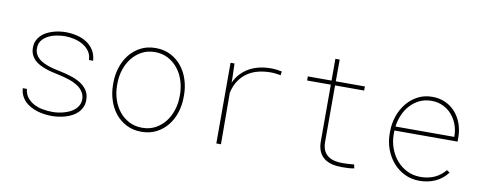

<svg xmlns="http://www.w3.org/2000/svg" viewBox="-60 -949 3119 1238"><g transform="rotate(10 1500.0 -330.5)"><path d="M489.7 -129.4Q489.7 -150.9 481.4 -168.2Q473.1 -185.5 459 -198.7Q444.8 -211.9 426.5 -221.9Q408.2 -231.9 388.2 -239Q368.2 -246.1 348.6 -251.2Q329.1 -256.3 312.5 -259.8Q292.5 -264.2 270 -269.3Q247.6 -274.4 226.1 -282Q204.6 -289.6 184.8 -299.8Q165 -310.1 150.4 -324.7Q135.7 -339.4 127 -359.1Q118.2 -378.9 118.7 -404.8Q118.7 -429.2 127.4 -448.5Q136.2 -467.8 150.6 -482.7Q165 -497.6 184.3 -508.1Q203.6 -518.6 224.9 -525.1Q246.1 -531.7 268.1 -534.9Q290 -538.1 310.1 -538.1Q347.2 -538.1 382.8 -529.8Q418.5 -521.5 447 -503.4Q475.6 -485.4 494.1 -456.8Q512.7 -428.2 515.6 -387.2H488.3Q487.3 -420.9 470.2 -444.6Q453.1 -468.3 427 -483.2Q400.9 -498 369.9 -504.9Q338.9 -511.7 310.1 -511.7Q285.6 -511.7 257.1 -506.6Q228.5 -501.5 203.6 -489.3Q178.7 -477.1 162.1 -456.8Q145.5 -436.5 145 -405.8Q144.5 -383.3 152.8 -366.7Q161.1 -350.1 175 -337.6Q189 -325.2 207.3 -316.4Q225.6 -307.6 245.1 -301.3Q264.6 -294.9 284.4 -290.5Q304.2 -286.1 320.8 -282.7Q352.1 -275.9 386.5 -265.6Q420.9 -255.4 450 -238.3Q479 -221.2 497.6 -194.8Q516.1 -168.5 516.1 -128.9Q516.1 -103 506.8 -82.8Q497.6 -62.5 482.4 -47.1Q467.3 -31.7 447 -20.8Q426.8 -9.8 404.5 -3.2Q382.3 3.4 359.1 6.6Q335.9 9.8 314.5 9.8Q291 9.8 266.6 6.6Q242.2 3.4 219 -3.7Q195.8 -10.7 175 -22Q154.3 -33.2 138.2 -49.1Q122.1 -64.9 111.8 -86.2Q101.6 -107.4 99.6 -134.3H126.5Q130.4 -99.6 149.2 -76.9Q168 -54.2 194.6 -40.8Q221.2 -27.3 252.9 -22Q284.7 -16.6 314.5 -16.6Q331.1 -16.6 350.6 -19Q370.1 -21.5 389.4 -27.1Q408.7 -32.7 426.8 -41.3Q444.8 -49.8 458.7 -62.5Q472.7 -75.2 481 -91.6Q489.3 -107.9 489.7 -129.4Z M668.9 -274.4Q669.4 -325.2 685.1 -372.8Q700.7 -420.4 730 -457Q759.3 -493.7 802 -515.9Q844.7 -538.1 899.9 -538.1Q955.1 -538.1 997.8 -516.1Q1040.5 -494.1 1070.1 -457.5Q1099.6 -420.9 1115.2 -373.3Q1130.9 -325.7 1131.3 -274.4V-253.9Q1130.9 -203.1 1115.5 -155.5Q1100.1 -107.9 1070.8 -71.3Q1041.5 -34.7 998.8 -12.5Q956.1 9.8 900.9 9.8Q845.7 9.8 802.7 -12.2Q759.8 -34.2 730.2 -70.8Q700.7 -107.4 685.1 -155Q669.4 -202.6 668.9 -253.9ZM695.3 -253.9Q695.8 -209 709.7 -166.3Q723.6 -123.5 749.8 -90.3Q775.9 -57.1 814 -36.9Q852.1 -16.6 900.9 -16.6Q949.7 -16.6 987.3 -36.9Q1024.9 -57.1 1051 -90.6Q1077.1 -124 1090.8 -166.5Q1104.5 -209 1105 -253.9V-274.4Q1104.5 -318.8 1090.6 -361.6Q1076.7 -404.3 1050.5 -437.5Q1024.4 -470.7 986.3 -491.2Q948.2 -511.7 899.9 -511.7Q851.6 -511.7 813.7 -491.2Q775.9 -470.7 749.8 -437.5Q723.6 -404.3 709.7 -361.6Q695.8 -318.8 695.3 -274.4Z M1656.7 -538.1Q1674.3 -538.1 1691.9 -535.9Q1709.5 -533.7 1725.6 -530.3L1722.7 -505.4Q1708.5 -507.8 1691.2 -510Q1673.8 -512.2 1656.7 -512.2Q1616.2 -512.2 1577.9 -503.2Q1539.6 -494.1 1508.1 -473.4Q1476.6 -452.6 1453.4 -419.2Q1430.2 -385.7 1419.4 -337.4L1420.9 0H1390.6V-528.3H1416.5L1419.4 -436.5V-402.8Q1448.7 -467.8 1509.8 -503.2Q1570.8 -538.6 1656.7 -538.1Z M2080.1 -670.9 2079.6 -528.3H2270V-501.5H2079.6V-126.5Q2080.6 -95.7 2090.6 -75Q2100.6 -54.2 2118.2 -41.3Q2135.7 -28.3 2159.4 -22.5Q2183.1 -16.6 2211.4 -16.6Q2251 -16.6 2289.1 -21L2294.4 3.9Q2274.4 7.8 2254.4 8.8Q2234.4 9.8 2213.9 9.8Q2178.7 9.8 2149.4 2.7Q2120.1 -4.4 2098.6 -20.5Q2077.1 -36.6 2064.9 -62.5Q2052.7 -88.4 2051.8 -126.5V-501.5H1896.5V-528.3H2051.8V-670.9Z M2721.7 9.8Q2667.5 9.8 2623.3 -12Q2579.1 -33.7 2547.6 -70.3Q2516.1 -106.9 2498.5 -154.3Q2481 -201.7 2480.5 -252.9V-274.4Q2481 -323.7 2497.1 -371.1Q2513.2 -418.5 2543 -455.6Q2572.8 -492.7 2615.2 -515.4Q2657.7 -538.1 2711.4 -538.1Q2759.3 -538.1 2797.9 -520Q2836.4 -502 2863.5 -470.9Q2890.6 -439.9 2905.3 -398.9Q2919.9 -357.9 2920.4 -312.5V-281.7H2506.8V-274.4V-252.9Q2507.3 -207.5 2522.9 -164.8Q2538.6 -122.1 2566.7 -89.1Q2594.7 -56.2 2634 -36.4Q2673.3 -16.6 2721.7 -16.1Q2771 -15.6 2812.3 -33.2Q2853.5 -50.8 2885.3 -88.9L2904.3 -75.7Q2870.6 -31.7 2823.5 -11Q2776.4 9.8 2721.7 9.8ZM2711.4 -511.7Q2667.5 -511.7 2632.3 -494.9Q2597.2 -478 2571.5 -449.7Q2545.9 -421.4 2530 -384.5Q2514.2 -347.7 2509.3 -308.1H2894V-314.5Q2894 -353.5 2880.6 -389.2Q2867.2 -424.8 2843.3 -452.1Q2819.3 -479.5 2785.6 -495.6Q2752 -511.7 2711.4 -511.7Z"/></g></svg>

Font: Roboto Mono Thin
Style: Regular
Weight: 250
Designer: Google
Version: Version 2.000985; 2015; ttfautohint (v1.3)